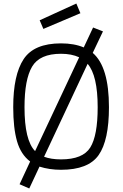

<svg xmlns="http://www.w3.org/2000/svg" viewBox="-20 -953 696 1089"><path d="M326 10Q260 10 204 -8L146 116L91 92L151 -37Q98 -77 76.5 -152Q55 -227 55 -345Q55 -528 114 -617.5Q173 -707 326 -707Q401 -707 455 -684L508 -797L564 -775L506 -653Q598 -574 598 -345Q598 -157 539.5 -73.5Q481 10 326 10ZM119 -345Q119 -157 179 -96L429 -628Q386 -648 326 -648Q205 -648 162 -575Q119 -502 119 -345ZM326 -49Q450 -49 492 -116.5Q534 -184 534 -345Q534 -525 477 -591L230 -64Q269 -49 326 -49ZM205 -838 413 -933 436 -878 226 -789Z"/></svg>

Font: TitilliumText22L Lt
Style: Thin
Weight: 300
Designer: Campivisivi
Foundry: Campivisivi
Version: 1.000